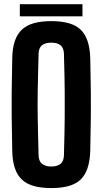

<svg xmlns="http://www.w3.org/2000/svg" viewBox="-20 -912 502 940"><path d="M231.4 8.8C297.9 8.8 345.7 -4.9 375 -33.2C404.3 -61.5 419.9 -108.4 421.9 -173.8C422.9 -210 422.9 -247.1 423.8 -285.2C424.8 -323.2 424.8 -361.3 424.8 -399.4C424.8 -437.5 424.8 -476.6 423.8 -514.6C422.9 -552.7 422.9 -589.8 421.9 -627C419.9 -692.4 404.3 -738.3 375 -766.6C345.7 -794.9 297.9 -808.6 231.4 -808.6C164.1 -808.6 116.2 -794.9 86.9 -766.6C56.6 -738.3 41 -692.4 40 -627C39.1 -590.8 39.1 -552.7 38.1 -514.6C37.1 -476.6 37.1 -438.5 37.1 -400.4C37.1 -362.3 37.1 -323.2 38.1 -285.2C39.1 -247.1 39.1 -210 40 -173.8C41 -108.4 56.6 -61.5 86.9 -33.2C116.2 -4.9 164.1 8.8 231.4 8.8ZM231.4 -96.7C210.9 -96.7 196.3 -101.6 185.5 -110.4C174.8 -119.1 169.9 -131.8 168.9 -150.4C168 -188.5 167 -228.5 166 -270.5C165 -313.5 164.1 -356.4 164.1 -400.4C164.1 -444.3 165 -488.3 166 -530.3C167 -572.3 168 -612.3 168.9 -650.4C169.9 -668 174.8 -681.6 185.5 -690.4C196.3 -699.2 210.9 -703.1 231.4 -703.1C251 -703.1 265.6 -699.2 276.4 -690.4C287.1 -681.6 292 -668 293 -650.4C293.9 -612.3 294.9 -572.3 295.9 -530.3C296.9 -488.3 296.9 -444.3 296.9 -400.4C296.9 -356.4 296.9 -313.5 295.9 -270.5C294.9 -228.5 293.9 -188.5 293 -150.4C292 -131.8 287.1 -119.1 277.3 -110.4C266.6 -101.6 252 -96.7 231.4 -96.7ZM77.1 -891.6V-832H383.8V-891.6H77.1Z"/></svg>

Font: Yellow Ladder Regular
Style: Regular
Weight: 400
Designer: Zima Creative
Version: Version 2.002